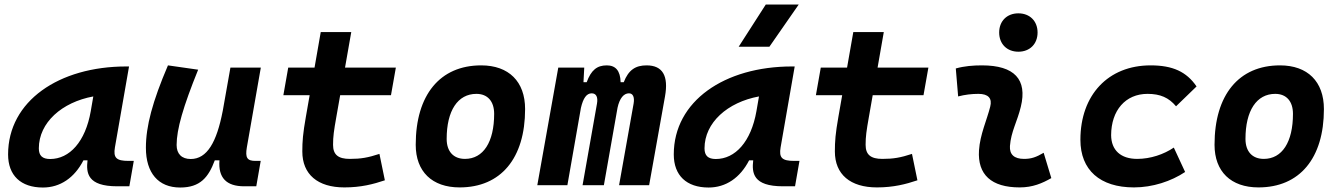

<svg xmlns="http://www.w3.org/2000/svg" viewBox="-20 -815 5899 845"><path d="M168.9 10.3C244.6 10.3 307.6 -32.2 347.2 -109.4H365.2C358.9 -54.2 363.8 4.9 496.1 4.9H549.3L568.8 -106.9H545.4C491.7 -106.9 478 -120.6 485.8 -166.5L547.9 -522.5H535.6C239.3 -522.5 15.6 -370.1 15.6 -135.3C15.6 -43 71.3 10.3 168.9 10.3ZM200.7 -115.2C166.5 -115.2 150.9 -129.9 150.9 -162.1C150.9 -275.4 252.4 -365.2 390.6 -390.6L379.4 -325.7C356 -191.4 286.1 -115.2 200.7 -115.2Z M772.9 10.3C861.3 10.3 897.5 -34.7 925.3 -109.4H945.8C939.9 -32.7 976.1 4.9 1054.7 4.9H1107.9L1127.4 -106.9H1104C1067.9 -106.9 1058.6 -120.6 1066.4 -166.5L1127.9 -517.6H994.1L960 -325.2V-325.7C933.6 -189.5 891.6 -115.2 819.3 -115.2C779.8 -115.2 757.3 -137.7 757.3 -176.8C757.3 -246.1 786.1 -345.2 852.1 -508.3L719.2 -527.3C650.9 -367.7 622.1 -259.3 622.1 -164.6C622.1 -53.7 676.8 10.3 772.9 10.3Z M1495.6 9.8C1568.8 9.8 1623 -4.4 1673.8 -21.5L1649.9 -137.7C1599.1 -121.1 1568.4 -115.7 1519.5 -115.7C1468.3 -115.7 1445.8 -134.3 1445.8 -177.7C1445.8 -213.9 1449.2 -238.3 1460.4 -301.3L1477.1 -396H1700.7L1722.2 -517.6H1498.5L1525.9 -673.8H1391.6L1364.3 -517.6H1248.5L1227.1 -396H1342.8L1326.2 -301.3C1313 -226.1 1310.5 -193.4 1310.5 -148.4C1310.5 -47.4 1378.4 9.8 1495.6 9.8Z M2002.9 9.8C2184.1 9.8 2291 -118.2 2291 -335C2291 -456.1 2219.2 -527.3 2097.7 -527.3C1916.5 -527.3 1809.6 -397.5 1809.6 -177.7C1809.6 -60.1 1881.3 9.8 2002.9 9.8ZM2026.4 -115.7C1975.6 -115.7 1945.8 -148.4 1945.8 -203.6C1945.8 -328.1 1994.6 -401.9 2076.7 -401.9C2126 -401.9 2154.8 -369.1 2154.8 -314C2154.8 -189.5 2106.9 -115.7 2026.4 -115.7Z M2551.3 -517.6H2437L2344.7 0H2477.1L2536.6 -339.8C2546.4 -382.8 2561.5 -404.3 2584 -404.3C2604 -404.3 2612.3 -387.7 2607.4 -359.4L2543.9 0H2637.7L2697.8 -340.8C2707 -383.3 2725.6 -404.3 2748 -404.3C2765.6 -404.3 2773.4 -387.7 2768.6 -359.4L2704.6 0H2836.9L2906.7 -390.6C2922.9 -481 2896.5 -527.3 2825.7 -527.3C2776.9 -527.3 2746.1 -507.3 2725.1 -453.1H2711.4C2710 -504.4 2689 -527.3 2650.4 -527.3C2607.4 -527.3 2581.5 -506.3 2562 -453.1H2547.9Z M3098.6 10.3C3174.3 10.3 3237.3 -32.2 3276.9 -109.4H3294.9C3288.6 -54.2 3293.5 4.9 3425.8 4.9H3479L3498.5 -106.9H3475.1C3421.4 -106.9 3407.7 -120.6 3415.5 -166.5L3477.5 -522.5H3465.3C3168.9 -522.5 2945.3 -370.1 2945.3 -135.3C2945.3 -43 3001 10.3 3098.6 10.3ZM3130.4 -115.2C3096.2 -115.2 3080.6 -129.9 3080.6 -162.1C3080.6 -275.4 3182.1 -365.2 3320.3 -390.6L3309.1 -325.7C3285.6 -191.4 3215.8 -115.2 3130.4 -115.2ZM3231 -609.4H3366.2L3495.1 -794.9H3350.1Z M3839.4 9.8C3912.6 9.8 3966.8 -4.4 4017.6 -21.5L3993.7 -137.7C3942.9 -121.1 3912.1 -115.7 3863.3 -115.7C3812 -115.7 3789.6 -134.3 3789.6 -177.7C3789.6 -213.9 3793 -238.3 3804.2 -301.3L3820.8 -396H4044.4L4065.9 -517.6H3842.3L3869.6 -673.8H3735.4L3708 -517.6H3592.3L3570.8 -396H3686.5L3669.9 -301.3C3656.7 -226.1 3654.3 -193.4 3654.3 -148.4C3654.3 -47.4 3722.2 9.8 3839.4 9.8Z M4573.2 -142.6C4539.6 -123 4519 -115.7 4486.8 -115.7C4443.8 -115.7 4422.4 -134.8 4424.8 -172.4C4429.2 -234.9 4457.5 -281.2 4472.7 -345.2C4502 -465.3 4444.8 -527.3 4301.8 -527.3C4263.2 -527.3 4224.6 -524.4 4186.5 -513.7L4196.8 -390.6C4226.6 -398.4 4256.3 -401.9 4286.1 -401.9C4329.6 -401.9 4347.7 -382.3 4337.9 -345.2C4323.7 -288.1 4293 -222.7 4288.6 -153.3C4281.7 -46.4 4342.8 9.8 4467.8 9.8C4524.9 9.8 4566.9 -8.3 4606.9 -31.2ZM4461.9 -587.4C4512.2 -587.4 4546.4 -621.6 4546.4 -671.9C4546.4 -722.2 4512.2 -756.3 4461.9 -756.3C4411.6 -756.3 4377.4 -722.2 4377.4 -671.9C4377.4 -621.6 4411.6 -587.4 4461.9 -587.4Z M4984.9 -115.7C4912.6 -115.7 4870.6 -153.8 4870.1 -220.2C4870.6 -329.6 4933.6 -401.9 5030.3 -401.9C5086.4 -401.9 5124 -385.3 5155.8 -347.2L5246.1 -434.6C5201.7 -499.5 5141.1 -527.3 5043.9 -527.3C4857.4 -527.3 4734.9 -397.5 4734.9 -199.7C4734.9 -66.9 4820.8 9.8 4970.7 9.8C5052.7 9.8 5134.3 -17.1 5195.8 -58.1L5146 -165.5C5102.1 -135.7 5043.5 -115.7 4984.9 -115.7Z M5518.6 9.8C5699.7 9.8 5806.6 -118.2 5806.6 -335C5806.6 -456.1 5734.9 -527.3 5613.3 -527.3C5432.1 -527.3 5325.2 -397.5 5325.2 -177.7C5325.2 -60.1 5397 9.8 5518.6 9.8ZM5542 -115.7C5491.2 -115.7 5461.4 -148.4 5461.4 -203.6C5461.4 -328.1 5510.3 -401.9 5592.3 -401.9C5641.6 -401.9 5670.4 -369.1 5670.4 -314C5670.4 -189.5 5622.6 -115.7 5542 -115.7Z"/></svg>

Font: Cascadia Code NF
Style: Bold Italic
Weight: 700
Italic angle: -10°
Monospace: yes
Designer: Aaron Bell
Foundry: Saja Typeworks
Version: Version 2404.023